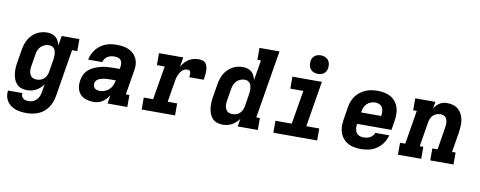

<svg xmlns="http://www.w3.org/2000/svg" viewBox="-76 -1145 4352 1739"><g transform="rotate(10 2100.0 -276.0)"><path d="M220 213Q194 213 168 210Q142 207 118 198.5Q94 190 73.5 175Q53 160 39.5 139Q26 118 21 92.5Q16 67 20 41H152Q150 55 154.5 68Q159 81 169.5 89Q180 97 193 100Q206 103 220 103Q240 103 259 95.5Q278 88 292.5 73Q307 58 314.5 39Q322 20 325 1L337 -72Q325 -54 307.5 -38Q290 -22 270 -11.5Q250 -1 228.5 3.5Q207 8 185 8Q158 8 133 -1Q108 -10 91 -29.5Q74 -49 65.5 -73.5Q57 -98 54 -124.5Q51 -151 53 -179Q55 -207 60 -234L78 -344Q82 -369 89.5 -393Q97 -417 109.5 -439.5Q122 -462 140.5 -481Q159 -500 181.5 -513Q204 -526 229 -532Q254 -538 278 -538Q301 -538 322 -532Q343 -526 358.5 -512.5Q374 -499 383.5 -480Q393 -461 398 -440L413 -530H576V-420H528L456 19Q451 46 441.5 72Q432 98 415.5 121.5Q399 145 376.5 163.5Q354 182 327.5 193Q301 204 274 208.5Q247 213 220 213ZM258 -102Q276 -102 293.5 -107.5Q311 -113 324.5 -125.5Q338 -138 346 -155Q354 -172 357 -189L375 -299Q377 -313 378.5 -327.5Q380 -342 379 -355.5Q378 -369 374.5 -382.5Q371 -396 363 -406.5Q355 -417 342.5 -422.5Q330 -428 316 -428Q296 -428 276.5 -420.5Q257 -413 242 -398.5Q227 -384 219 -365Q211 -346 208 -326L190 -216Q188 -203 187 -189Q186 -175 188 -162.5Q190 -150 195.5 -138Q201 -126 210 -117.5Q219 -109 231.5 -105.5Q244 -102 258 -102Z M797 8Q762 8 729.5 -2.5Q697 -13 676 -37Q655 -61 648.5 -95.5Q642 -130 648 -164Q652 -192 665.5 -219Q679 -246 702 -265Q725 -284 752.5 -296Q780 -308 808 -315Q836 -322 864 -324.5Q892 -327 919 -327H982L987 -353Q989 -369 986 -385Q983 -401 973 -411.5Q963 -422 947.5 -426Q932 -430 916 -430Q900 -430 884 -426.5Q868 -423 853.5 -414Q839 -405 829 -391Q819 -377 816 -361H686Q691 -387 702 -411Q713 -435 729.5 -456Q746 -477 768 -493.5Q790 -510 814.5 -520Q839 -530 865 -534Q891 -538 916 -538Q938 -538 959.5 -536Q981 -534 1001 -528.5Q1021 -523 1039.5 -513.5Q1058 -504 1072.5 -490Q1087 -476 1097.5 -458.5Q1108 -441 1113.5 -420.5Q1119 -400 1118.5 -378.5Q1118 -357 1114 -335L1077 -110H1110V0H928L941 -79Q930 -60 914.5 -43Q899 -26 880 -14Q861 -2 839.5 3Q818 8 797 8ZM836 -100Q859 -100 881.5 -107.5Q904 -115 922 -131.5Q940 -148 950 -169.5Q960 -191 964 -214L965 -219H919Q909 -219 899 -218.5Q889 -218 879 -217.5Q869 -217 859.5 -215.5Q850 -214 839.5 -211.5Q829 -209 819.5 -205.5Q810 -202 801 -196Q792 -190 786 -181Q780 -172 778 -162Q776 -149 779 -136.5Q782 -124 790.5 -115.5Q799 -107 811 -103.5Q823 -100 836 -100Z M1242 0V-110H1328L1380 -420H1308V-530H1531L1517 -442Q1529 -463 1545 -481.5Q1561 -500 1581.5 -513Q1602 -526 1624.5 -532Q1647 -538 1670 -538Q1690 -538 1708.5 -533Q1727 -528 1738 -513.5Q1749 -499 1753 -480Q1757 -461 1757 -441.5Q1757 -422 1754 -402.5Q1751 -383 1748 -363H1615Q1616 -370 1617 -377Q1618 -384 1618 -391.5Q1618 -399 1617 -405.5Q1616 -412 1612.5 -417.5Q1609 -423 1602.5 -425.5Q1596 -428 1589 -428Q1575 -428 1561.5 -422.5Q1548 -417 1538 -406.5Q1528 -396 1520.5 -383.5Q1513 -371 1507.5 -358Q1502 -345 1499 -331.5Q1496 -318 1494 -305L1462 -110H1549V0Z M1985 8Q1958 8 1933 -1Q1908 -10 1891 -29.5Q1874 -49 1865.5 -73.5Q1857 -98 1854 -124.5Q1851 -151 1853 -179Q1855 -207 1860 -234L1878 -344Q1882 -369 1889.5 -393Q1897 -417 1909.5 -439.5Q1922 -462 1940.5 -481Q1959 -500 1981.5 -513Q2004 -526 2029 -532Q2054 -538 2078 -538Q2101 -538 2122 -532Q2143 -526 2158.5 -512.5Q2174 -499 2183.5 -480Q2193 -461 2198 -440Q2198 -440 2198 -440Q2198 -440 2198 -440L2229 -625H2196V-735H2380L2277 -110H2310V0H2125L2137 -72Q2125 -54 2107.5 -38Q2090 -22 2070 -11.5Q2050 -1 2028.5 3.5Q2007 8 1985 8ZM2058 -102Q2076 -102 2093.5 -107.5Q2111 -113 2124.5 -125.5Q2138 -138 2146 -155Q2154 -172 2157 -189L2175 -299Q2177 -313 2178.5 -327.5Q2180 -342 2179 -355.5Q2178 -369 2174.5 -382.5Q2171 -396 2163 -406.5Q2155 -417 2142.5 -422.5Q2130 -428 2116 -428Q2096 -428 2076.5 -420.5Q2057 -413 2042 -398.5Q2027 -384 2019 -365Q2011 -346 2008 -326L1990 -216Q1988 -203 1987 -189Q1986 -175 1988 -162.5Q1990 -150 1995.5 -138Q2001 -126 2010 -117.5Q2019 -109 2031.5 -105.5Q2044 -102 2058 -102Z M2453 0V-110H2603L2655 -420H2535V-530H2806L2737 -110H2856V0ZM2756 -595Q2736 -595 2717.5 -602.5Q2699 -610 2687.5 -625Q2676 -640 2673 -660Q2670 -680 2673 -701Q2675 -715 2682.5 -728Q2690 -741 2702 -749.5Q2714 -758 2728 -761.5Q2742 -765 2756 -765Q2777 -765 2795.5 -757.5Q2814 -750 2825.5 -735Q2837 -720 2840 -700Q2843 -680 2840 -659Q2837 -645 2830 -632Q2823 -619 2811 -610.5Q2799 -602 2784.5 -598.5Q2770 -595 2756 -595Z M3261 8Q3237 8 3213 5Q3189 2 3167 -5.5Q3145 -13 3126.5 -25.5Q3108 -38 3093.5 -55.5Q3079 -73 3070 -94Q3061 -115 3057 -138.5Q3053 -162 3054.5 -186Q3056 -210 3060 -234L3078 -344Q3082 -371 3092 -398Q3102 -425 3119 -448.5Q3136 -472 3160 -490Q3184 -508 3210.5 -519Q3237 -530 3264.5 -534Q3292 -538 3319 -538Q3351 -538 3382 -532Q3413 -526 3439 -511Q3465 -496 3483.5 -472.5Q3502 -449 3511.5 -420Q3521 -391 3521 -359.5Q3521 -328 3516 -296L3502 -211H3186Q3183 -191 3184.5 -170.5Q3186 -150 3195.5 -133.5Q3205 -117 3223 -108.5Q3241 -100 3261 -100Q3276 -100 3291.5 -102.5Q3307 -105 3321 -112Q3335 -119 3346.5 -131.5Q3358 -144 3362 -159H3491Q3482 -122 3460 -89Q3438 -56 3405.5 -33Q3373 -10 3335.5 -1Q3298 8 3261 8ZM3204 -319H3389Q3392 -339 3391 -359Q3390 -379 3381 -396Q3372 -413 3354.5 -421.5Q3337 -430 3317 -430Q3297 -430 3276.5 -423Q3256 -416 3240.5 -401Q3225 -386 3216.5 -366.5Q3208 -347 3205 -326Z M3599 0V-110H3647L3698 -420H3665V-530H3850L3840 -469Q3850 -485 3863 -498.5Q3876 -512 3892 -521.5Q3908 -531 3925.5 -534.5Q3943 -538 3961 -538Q3989 -538 4015.5 -529.5Q4042 -521 4062 -503Q4082 -485 4094 -460.5Q4106 -436 4110.5 -409Q4115 -382 4113.5 -353Q4112 -324 4108 -296L4077 -110H4110V0H3896V-110H3944L3977 -314Q3980 -327 3980.5 -340Q3981 -353 3980 -365.5Q3979 -378 3974.5 -390Q3970 -402 3962 -411Q3954 -420 3941.5 -424Q3929 -428 3916 -428Q3899 -428 3881.5 -422Q3864 -416 3850.5 -404Q3837 -392 3829 -375Q3821 -358 3818 -341L3780 -110H3813V0Z"/></g></svg>

Font: Iosevka Curly Slab XBdExObl
Style: Regular
Weight: 800
Width: 7
Italic angle: -9°
Monospace: yes
Designer: Belleve Invis
Foundry: Belleve Invis
Version: Version 11.1.0; ttfautohint (v1.8.3)